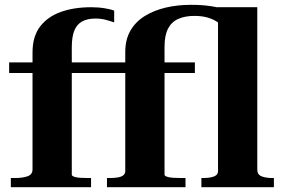

<svg xmlns="http://www.w3.org/2000/svg" viewBox="-20 -777 1176 797"><path d="M18 -518H423V-474H18ZM278 -52Q278 -47 287.5 -43.5Q297 -40 312 -39Q327 -38 344 -38H358V0H25V-38H40Q75 -38 95 -45.5Q115 -53 115 -74V-559Q115 -626 146.5 -667Q178 -708 232.5 -727.5Q287 -747 359 -747Q389 -747 415.5 -742.5Q442 -738 454 -733V-684Q440 -689 420 -694.5Q400 -700 376 -700Q343 -700 321 -688Q299 -676 288.5 -650Q278 -624 278 -581ZM394 -518H789V-474H394ZM816 0V-38H824Q840 -38 854 -40.5Q868 -43 876.5 -49Q885 -55 885 -67V-707L807 -747H1048V-73Q1048 -52 1066 -45Q1084 -38 1111 -38H1117V0ZM750 0H424V-38H435Q455 -38 469.5 -40.5Q484 -43 492 -49.5Q500 -56 500 -67V-561Q500 -613 521.5 -650Q543 -687 581 -710.5Q619 -734 668 -745.5Q717 -757 773 -757Q818 -757 854.5 -751.5Q891 -746 918.5 -737Q946 -728 961 -718L905 -665Q895 -678 878 -688.5Q861 -699 838.5 -705Q816 -711 787 -711Q748 -711 720 -698.5Q692 -686 677.5 -658Q663 -630 663 -583V-52Q663 -47 673 -43.5Q683 -40 699 -39Q715 -38 733 -38H750Z"/></svg>

Font: Roboto Serif 120pt Expanded SemiBold
Style: Regular
Weight: 600
Width: 7
Designer: Greg Gazdowicz
Foundry: Commercial Type
Version: Version 1.008